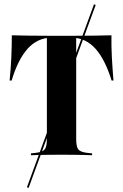

<svg xmlns="http://www.w3.org/2000/svg" viewBox="-20 -739 586 914"><path d="M116.1 155.6 108.1 152.4 427.4 -718.5 435.5 -715.3ZM262.9 -2.4Q233.9 -2.4 208.5 -2Q183.1 -1.6 162.5 -1.2Q141.9 -0.8 127.4 0V-8.9L150 -11.3Q183.1 -15.3 193.1 -28.2Q203.2 -41.1 203.2 -78.2V-201.6H342.7V-78.2Q342.7 -41.1 352.4 -28.2Q362.1 -15.3 395.2 -11.3L418.5 -8.9V0Q404 -0.8 383.5 -1.2Q362.9 -1.6 337.5 -2Q312.1 -2.4 283.9 -2.4H272.6ZM227.4 -559.7Q192.7 -559.7 163.7 -546.4Q134.7 -533.1 111.3 -506.9Q87.9 -480.6 69 -442.7Q50 -404.8 35.5 -355.6H25.8Q31.5 -412.9 33.9 -466.5Q36.3 -520.2 36.3 -571Q68.5 -570.2 115.7 -569.4Q162.9 -568.5 233.9 -568.5H312.9Q383.9 -568.5 431 -569.4Q478.2 -570.2 510.5 -571Q509.7 -520.2 512.5 -466.5Q515.3 -412.9 520.2 -355.6H511.3Q496 -404.8 477 -442.7Q458.1 -480.6 434.7 -506.9Q411.3 -533.1 382.7 -546.4Q354 -559.7 318.5 -559.7ZM203.2 -201.6V-562.9H342.7V-201.6Z"/></svg>

Font: Playfair 144pt SemiCondensed ExtraBold
Style: Regular
Weight: 800
Width: 4
Designer: Claus Eggers Sørensen
Foundry: Claus Eggers Sørensen
Version: Version 2.203